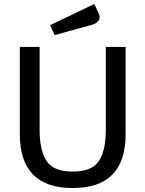

<svg xmlns="http://www.w3.org/2000/svg" viewBox="-20 -937 734 969"><path d="M614 -700V-260Q614 12 347 12Q80 12 80 -260V-700H180V-280Q180 -178 215 -124.5Q250 -71 347 -71Q444 -71 479 -124.5Q514 -178 514 -280V-700ZM483 -852Q483 -822 441 -811L256 -760L233 -810L456 -917L479 -867Q483 -859 483 -852Z"/></svg>

Font: Voces
Style: Regular
Weight: 400
Designer: Ana Paula Megda, Pablo Ugerman
Foundry: Ana Paula Megda, Pablo Ugerman
Version: Version 1.003